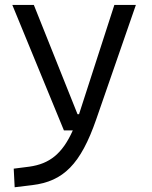

<svg xmlns="http://www.w3.org/2000/svg" viewBox="-20 -538 626 792"><path d="M40.5 234.4 113.3 225.6C241.2 210 312.5 140.1 377 -45.9L540.5 -517.6H451.7L307.1 -70.3C306.6 -69.3 306.2 -67.9 306.2 -66.9H299.8L119.6 -517.6H30.8L243.7 0H280.3C236.8 97.2 183.6 137.7 101.6 149.4L36.6 157.7Z"/></svg>

Font: Cascadia Code SemiLight
Style: Regular
Weight: 350
Monospace: yes
Designer: Aaron Bell
Foundry: Saja Typeworks
Version: Version 2404.023